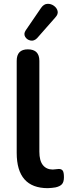

<svg xmlns="http://www.w3.org/2000/svg" viewBox="-20 -970 356 1000"><path d="M229 10Q67 10 67 -174V-653Q67 -713 125 -713Q185 -713 185 -653V-180Q185 -133 203.5 -110Q222 -87 255 -87Q263 -87 271 -88.5Q279 -90 286 -90Q300 -90 306.5 -81.5Q313 -73 313 -47Q313 -22 302.5 -10.5Q292 1 269 6Q262 7 250.5 8.5Q239 10 229 10ZM173 -771Q157 -755 138.5 -759Q120 -763 111 -778.5Q102 -794 114 -812L194 -929Q208 -949 226.5 -950Q245 -951 260.5 -940Q276 -929 280 -912.5Q284 -896 268 -879Z"/></svg>

Font: Chiron GoRound TC M
Style: Regular
Weight: 500
Designer: Ryoko NISHIZUKA 西塚涼子 (kana, bopomofo & ideographs); Paul D. Hunt (Latin, Greek & Cyrillic); Sandoll Communications 산돌커뮤니
Foundry: Adobe
Version: Version 1.000;hotconv 1.1.1;makeotfexe 2.6.0